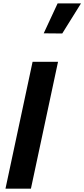

<svg xmlns="http://www.w3.org/2000/svg" viewBox="-20 -1130 505 1150"><path d="M165.2 0H12.8L175.2 -760H327.6ZM465.2 -1109.8 352.8 -929.4 241.8 -930.4 325.2 -1109.8Z"/></svg>

Font: Be Vietnam Pro Variable Thin
Style: Italic
Weight: 100
Italic angle: -12°
Designer: Lam Bao, Tony Le, Vietanh Nguyen
Foundry: Yellow Type Foundry
Version: Version 1.002